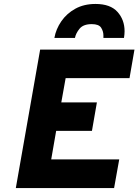

<svg xmlns="http://www.w3.org/2000/svg" viewBox="-20 -951 700 971"><path d="M60 0 183 -700H660L635 -556H312L290 -433H470L445 -289H264L239 -145H583L557 0ZM255 -759Q263 -804 290 -843.2Q317 -882.5 360.8 -906.8Q404.5 -931 463 -931Q538 -931 574 -891Q610 -851 610 -793Q610 -785.5 609.2 -776.8Q608.5 -768 607 -759H503Q503 -762 503 -765.5Q503 -769 503 -772Q503 -792.5 491.5 -810.8Q480 -829 444 -829Q401.5 -829 382.5 -806Q363.5 -783 359 -759Z"/></svg>

Font: Overpass Black
Style: Italic
Weight: 900
Italic angle: -10°
Designer: Delve Withrington, Dave Bailey, Thomas Jockin
Foundry: Delve Fonts LLC
Version: Version 4.000